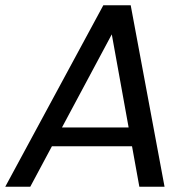

<svg xmlns="http://www.w3.org/2000/svg" viewBox="-38 -713 732 733"><path d="M356.4 -692.8H461L590.2 0H494L377.8 -642.3H421.1L77.5 0H-18ZM109.3 -154.7 145.5 -226.4H501.7L513.3 -154.7Z"/></svg>

Font: Poppins Variable
Style: Italic
Weight: 100
Italic angle: -10°
Designer: Jonny Pinhorn
Foundry: Indian Type Foundry
Version: Version 6.000